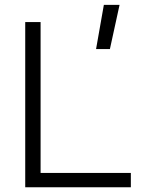

<svg xmlns="http://www.w3.org/2000/svg" viewBox="-20 -786 626 806"><path d="M85.9 0V-693.4H150.4V-60.1H529.3V0ZM383.3 -580.1 416 -765.6H481.9L441.4 -580.1Z"/></svg>

Font: Cascadia Mono PL Light
Style: Regular
Weight: 300
Monospace: yes
Designer: Aaron Bell
Foundry: Saja Typeworks
Version: Version 2404.023; ttfautohint (v1.8.4)